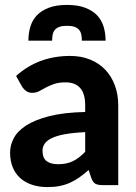

<svg xmlns="http://www.w3.org/2000/svg" viewBox="-20 -753 552 781"><path d="M326.5 -215.5Q276 -213 242.5 -206.8Q209 -200.5 189.2 -190.5Q169.5 -180.5 161.2 -167.8Q153 -155 153 -140Q153 -110 169.8 -97.5Q186.5 -85 216.5 -85Q251 -85 276.2 -97.2Q301.5 -109.5 326.5 -135.5ZM45.5 -444Q91 -485 146 -505.2Q201 -525.5 265 -525.5Q311 -525.5 347.2 -510.5Q383.5 -495.5 408.8 -468.8Q434 -442 447.5 -405Q461 -368 461 -324V0H398Q378.5 0 368.2 -5.5Q358 -11 351.5 -28.5L340.5 -61.5Q321 -44.5 302.8 -31.5Q284.5 -18.5 265 -9.8Q245.5 -1 223.2 3.5Q201 8 173.5 8Q139.5 8 111.5 -1Q83.5 -10 63.2 -27.8Q43 -45.5 32 -72Q21 -98.5 21 -133Q21 -161.5 35.5 -190Q50 -218.5 85.2 -241.8Q120.5 -265 179.2 -280.2Q238 -295.5 326.5 -297.5V-324Q326.5 -372.5 306 -395.2Q285.5 -418 247 -418Q218.5 -418 199.5 -411.2Q180.5 -404.5 166.2 -396.8Q152 -389 139.5 -382.2Q127 -375.5 110.5 -375.5Q96 -375.5 86.2 -382.8Q76.5 -390 70 -400ZM252.5 -733Q297 -733 327.2 -721.2Q357.5 -709.5 375.8 -689.8Q394 -670 401.8 -643.5Q409.5 -617 409.5 -587.5H313Q313 -602 310.5 -613.2Q308 -624.5 301.2 -632.2Q294.5 -640 282.8 -644Q271 -648 252.5 -648Q234 -648 222.2 -644Q210.5 -640 203.8 -632.2Q197 -624.5 194.5 -613.2Q192 -602 192 -587.5H95.5Q95.5 -617 103.2 -643.5Q111 -670 129.2 -689.8Q147.5 -709.5 177.8 -721.2Q208 -733 252.5 -733Z"/></svg>

Font: Lato 2
Style: Regular
Weight: 800
Designer: Lukasz Dziedzic with Adam Twardoch and Botio Nikoltchev
Foundry: tyPoland Lukasz Dziedzic
Version: Version 2.015; 2015-08-06; http://www.latofonts.com/